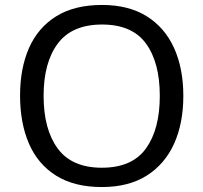

<svg xmlns="http://www.w3.org/2000/svg" viewBox="-20 -745 821 775"><path d="M720 -358Q720 -247 682.5 -164.5Q645 -82 572 -36Q499 10 391 10Q280 10 206.5 -36Q133 -82 97 -165Q61 -248 61 -359Q61 -469 97 -551Q133 -633 206.5 -679Q280 -725 392 -725Q499 -725 572 -679.5Q645 -634 682.5 -551.5Q720 -469 720 -358ZM156 -358Q156 -223 213 -145.5Q270 -68 391 -68Q513 -68 569 -145.5Q625 -223 625 -358Q625 -493 569 -569.5Q513 -646 392 -646Q271 -646 213.5 -569.5Q156 -493 156 -358Z"/></svg>

Font: Noto Sans Tagbanwa
Style: Regular
Weight: 400
Designer: Monotype Design Team
Foundry: Monotype Imaging Inc.
Version: Version 2.001; ttfautohint (v1.8.4.7-5d5b)